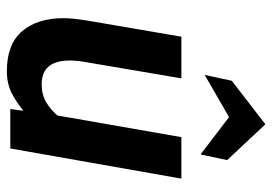

<svg xmlns="http://www.w3.org/2000/svg" viewBox="-137 -647 794 560"><g transform="rotate(90 260.0 -367.0)"><path d="M187.5 10Q109 10 71 -34.5Q33 -79 33 -154.5Q33 -171 35 -188.5Q37 -206 40 -224.5L87 -499H208.5L163.5 -233.5Q160 -215 158.2 -201Q156.5 -187 156.5 -173.5Q156.5 -91.5 226 -91.5Q255.5 -91.5 278 -104.5Q300.5 -117.5 320.5 -141.5L310 -44Q282.5 -20.5 253.8 -5.2Q225 10 187.5 10ZM298 0 314 -121.5 380 -499H501L413 0ZM198.5 -567 215.5 -646 342.5 -744 447 -632.5 430.5 -555 321.5 -638Z"/></g></svg>

Font: Cabin
Style: Bold Italic
Weight: 700
Width: 4
Italic angle: -10°
Designer: Pablo Impallari
Foundry: Pablo Impallari. http://www.impallari.com Igino Marini. http://www.ikern.com
Version: Version 3.001